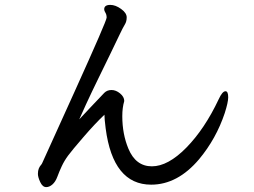

<svg xmlns="http://www.w3.org/2000/svg" viewBox="-20 -756 1040 785"><path d="M169 9Q154 9 144.5 -11.5Q135 -32 135 -45Q135 -58 138.5 -66.5Q142 -75 146 -79.5Q150 -84 152 -88Q154 -92 285 -381.5Q416 -671 416 -684Q416 -696 411 -704Q406 -712 406 -718Q406 -736 431 -736Q452 -736 475 -719.5Q498 -703 498 -685Q498 -668 490.5 -656Q483 -644 468 -612.5Q453 -581 430.5 -534.5Q408 -488 382 -435Q356 -382 332 -330Q308 -278 304 -268L349 -316Q395 -365 406.5 -376.5Q418 -388 436 -388Q454 -388 471 -374Q488 -360 488 -343Q480 -316 480 -281Q480 -208 505 -148Q535 -76 601 -76Q667 -76 742 -152.5Q817 -229 874 -350Q889 -383 902 -383Q913 -383 913 -358Q913 -338 899 -294Q864 -189 794 -105Q706 -1 598 -1Q442 -1 412 -231Q407 -270 407 -287Q369 -251 321.5 -196Q274 -141 258.5 -120Q243 -99 232.5 -76.5Q222 -54 214.5 -33.5Q207 -13 194.5 -2Q182 9 169 9Z"/></svg>

Font: LXGW WenKai Mono Medium
Style: Regular
Weight: 500
Monospace: yes
Designer: LXGW / Fontworks Inc.
Foundry: LXGW / Fontworks Inc.
Version: Version 1.520; June 14, 2025